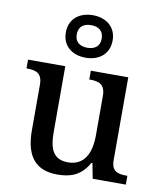

<svg xmlns="http://www.w3.org/2000/svg" viewBox="-90 -887 824 970"><g transform="rotate(10 322.0 -402.0)"><path d="M308 -596C375 -596 428 -634 428 -705C428 -776 375 -814 308 -814C241 -814 188 -776 188 -705C188 -634 241 -596 308 -596ZM308 -647C273 -647 244 -663 244 -705C244 -747 273 -763 308 -763C343 -763 372 -747 372 -705C372 -663 343 -647 308 -647ZM269 10C333 10 389 -5 430 -78H435L450 0H620V-45H616C573 -45 538 -52 538 -111V-536H346V-491H349C392 -491 428 -483 428 -421V-219C428 -123 393 -60 312 -60C237 -60 215 -111 215 -198V-536H24V-491H27C72 -491 105 -481 105 -422V-187C105 -50 163 10 269 10Z"/></g></svg>

Font: Noto Serif Thai Medium
Style: Regular
Weight: 500
Designer: Monotype Design Team
Foundry: Monotype Imaging Inc.
Version: Version 1.901;PS 001.901;hotconv 1.0.88;makeotf.lib2.5.64775